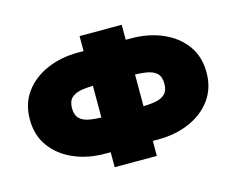

<svg xmlns="http://www.w3.org/2000/svg" viewBox="-98 -845 1218 990"><g transform="rotate(-15 511.5 -350.0)"><path d="M399 -700V0H624V-700ZM758 -350Q758 -314 739.5 -295.5Q721 -277 686.5 -271Q652 -265 603 -265H420Q371 -265 336.5 -271Q302 -277 283.5 -295.5Q265 -314 265 -350Q265 -387 283.5 -405Q302 -423 336.5 -429Q371 -435 420 -435H603Q652 -435 686.5 -429Q721 -423 739.5 -405Q758 -387 758 -350ZM983 -350Q983 -435 939 -495Q895 -555 820 -587.5Q745 -620 653 -620H370Q278 -620 203 -587.5Q128 -555 84 -495Q40 -435 40 -350Q40 -266 84 -205.5Q128 -145 203 -112.5Q278 -80 370 -80H653Q745 -80 820 -112.5Q895 -145 939 -205.5Q983 -266 983 -350Z"/></g></svg>

Font: Jost Black
Style: Regular
Weight: 900
Version: Version 3.710